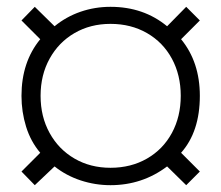

<svg xmlns="http://www.w3.org/2000/svg" viewBox="-20 -634 649 563"><path d="M43 -131 98 -186Q70 -219 56.5 -262.5Q43 -306 43 -353Q43 -452 98 -519L43 -574L82 -614L140 -557Q174 -585 216 -599.5Q258 -614 304 -614Q401 -614 470 -557L526 -614L566 -574L511 -519Q566 -452 566 -353Q566 -248 511 -186L566 -131L526 -91L470 -146Q397 -91 304 -91Q259 -91 216.5 -105Q174 -119 140 -146L82 -91ZM510 -353Q510 -414 484 -462Q458 -510 411 -537Q364 -564 304 -564Q245 -564 198.5 -537Q152 -510 125.5 -462Q99 -414 99 -353Q99 -292 125.5 -244Q152 -196 198.5 -169Q245 -142 304 -142Q364 -142 411 -169Q458 -196 484 -244Q510 -292 510 -353Z"/></svg>

Font: Krub Light
Style: Regular
Weight: 300
Designer: Ekaluck Peanpanawate
Foundry: Cadson Demak Co.,Ltd.
Version: Version 1.000; ttfautohint (v1.6)